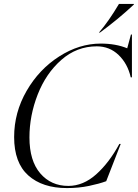

<svg xmlns="http://www.w3.org/2000/svg" viewBox="-20 -946 702 978"><path d="M493 -724Q570 -724 628 -700L647 -770H652V-552H646Q630 -622 584 -666Q538 -710 473 -710Q371 -710 292.5 -641Q214 -572 172 -464.5Q130 -357 130 -246Q130 -127 185 -63Q240 1 328 1Q404 1 470 -58Q536 -117 588 -213H595L521 -23Q486 -10 433.5 1Q381 12 321 12Q196 12 124 -52.5Q52 -117 52 -248Q52 -373 115.5 -483Q179 -593 281.5 -658.5Q384 -724 493 -724ZM586 -926H662V-923Q582 -848 489 -780H484Q534 -838 586 -926Z"/></svg>

Font: Nyght Serif Light Italic
Style: Regular
Weight: 300
Italic angle: -16°
Designer: Maksym Kobuzan
Version: Version 0.410